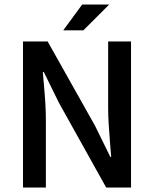

<svg xmlns="http://www.w3.org/2000/svg" viewBox="-20 -840 690 860"><path d="M474.1 -137.2H478L473.6 -190.4Q469.2 -247.6 466.8 -284.4Q464.4 -321.3 464.4 -356.9V-654.3H566.9V0H455.6L244.1 -379.4L176.3 -517.1H171.9Q172.9 -502 175.8 -470.7Q180.7 -417 183.1 -377.4Q185.5 -337.9 185.5 -300.3V0H83V-654.3H193.4L405.8 -276.4ZM469.2 -819.8 353.5 -704.1H263.2L348.1 -819.8Z"/></svg>

Font: Varta
Style: Bold
Weight: 700
Designer: Joana Correia, Viktoriya Grabowska, Eben Sorkin
Foundry: Sorkin Type
Version: Version 1.002; ttfautohint (v1.3) -l 8 -r 24 -G 200 -x 12 -H